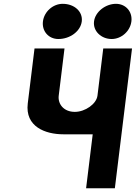

<svg xmlns="http://www.w3.org/2000/svg" viewBox="-20 -986 710 1004"><path d="M307.8 -966C256.8 -966 210.8 -925 204.5 -874C198.3 -823 234.2 -782 285.2 -782C346.7 -782 401.3 -823 407.6 -874C413.8 -925 369.3 -966 307.8 -966ZM586.4 -966C532.6 -966 478 -925 471.7 -874C465.4 -823 510 -782 563.8 -782C614.8 -782 660.8 -823 667.1 -874C673.4 -925 637.4 -966 586.4 -966ZM670.4 -732.5H519.9L489.7 -486C484.4 -442.7 425.8 -401 371.2 -401C312.6 -401 281.7 -442.7 287.1 -486L317.3 -732.5H160.5L125.2 -445.2C110.3 -323.7 216.7 -283.7 311.6 -283.7H464.8L430.2 -1.5H580.6Z"/></svg>

Font: Hussar
Style: BdSuprExtOblOne
Weight: 700
Foundry: Cannot Into Space Fonts
Version: Version 2.00